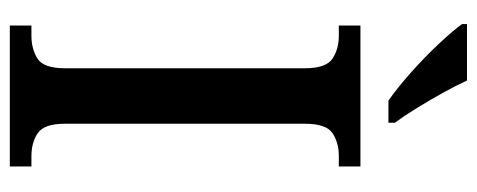

<svg xmlns="http://www.w3.org/2000/svg" viewBox="-310 -661 971 391"><g transform="rotate(90 175.5 -465.5)"><path d="M32 0V-44H53Q80 -44 99.5 -56.5Q119 -69 119 -112V-601Q119 -644 99.5 -657Q80 -670 53 -670H32V-714H319V-670H298Q270 -670 251 -657Q232 -644 232 -601V-112Q232 -70 251 -57Q270 -44 298 -44H319V0ZM185 -771Q159 -789 127 -817.5Q95 -846 68 -875Q41 -904 29 -921V-931H144Q154 -909 169 -882Q184 -855 200 -829Q216 -803 230 -784V-771Z"/></g></svg>

Font: Noto Serif Sinhala SemiCondensed Medium
Style: Regular
Weight: 500
Width: 4
Designer: Jelle Bosma - Monotype Design Team
Foundry: Monotype Imaging Inc.
Version: Version 2.007; ttfautohint (v1.8.4.7-5d5b)